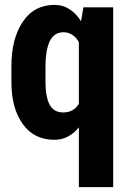

<svg xmlns="http://www.w3.org/2000/svg" viewBox="-20 -558 525 781"><path d="M26.4 -289.1Q26.4 -400.4 72.3 -468.8Q118.2 -538.1 202.1 -538.1Q236.3 -538.1 262.7 -520.5Q289.1 -503.9 309.6 -471.7Q312.5 -490.2 319.3 -528.3Q349.6 -528.3 440.4 -528.3Q440.4 -345.7 440.4 203.1Q405.3 203.1 300.8 203.1Q300.8 142.6 300.8 -40Q281.2 -15.6 256.8 -2.9Q232.4 10.7 201.2 10.7Q118.2 10.7 72.3 -53.7Q26.4 -118.2 26.4 -223.6Q26.4 -229.5 26.4 -240.2Q26.4 -252 26.4 -289.1ZM165 -223.6Q165 -165 181.6 -132.8Q198.2 -100.6 237.3 -100.6Q257.8 -100.6 274.4 -109.4Q290 -118.2 300.8 -135.7Q300.8 -218.8 300.8 -386.7Q290 -406.2 274.4 -416Q258.8 -426.8 238.3 -426.8Q199.2 -426.8 181.6 -388.7Q165 -351.6 165 -289.1Q165 -266.6 165 -223.6Z"/></svg>

Font: Noto Sans Hebrew DECATHLON 
Style: Bold
Weight: 400
Designer: Monotype Design Team
Version: Version 2.000;GOOG;noto-fonts:20170220:a8a215d2e889